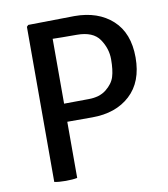

<svg xmlns="http://www.w3.org/2000/svg" viewBox="-79 -754 723 825"><g transform="rotate(-10 282.5 -341.5)"><path d="M99 -684 301 -687Q404 -687 466.5 -630Q529 -573 529 -466.5Q529 -360 466.5 -302.5Q404 -245 301 -245H192V0Q172 4 142 4Q112 4 92 0V-677ZM192 -324 299 -325Q347 -325 376.5 -348.5Q406 -372 415 -401Q424 -430 424 -477Q424 -524 396 -565Q368 -606 297 -606Q226 -606 192 -607Z"/></g></svg>

Font: Signika Negative
Style: Regular
Weight: 400
Designer: Anna Giedrys
Foundry: Anna Giedrys
Version: Version 1.001